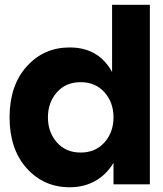

<svg xmlns="http://www.w3.org/2000/svg" viewBox="-20 -770 681 802"><path d="M416.5 -175.3Q454.1 -217.8 454.1 -279.8Q454.1 -341.8 416.5 -384.3Q378.9 -426.8 316.9 -426.8Q254.9 -426.8 217.5 -384.3Q180.2 -341.8 180.2 -279.8Q180.2 -217.8 217.5 -175.3Q254.9 -132.8 316.9 -132.8Q378.9 -132.8 416.5 -175.3ZM271 -571.8Q392.1 -571.8 448.2 -469.2V-750H606V0H454.1V-89.8Q424.3 -40 377.4 -13.9Q330.6 12.2 271 12.2Q162.6 12.2 91.3 -67.4Q20 -147 20 -279.8Q20 -412.6 91.3 -492.2Q162.6 -571.8 271 -571.8Z"/></svg>

Font: TASA Explorer
Style: Regular
Weight: 900
Designer: Weizhong Zhang
Foundry: Local Remote
Version: Version 1.000;Glyphs 3.1.2 (3151)